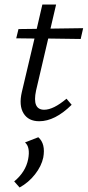

<svg xmlns="http://www.w3.org/2000/svg" viewBox="-20 -531 389 852"><path d="M194 -360 140 -129Q122 -44 176 -44Q217 -44 275 -93L298 -66Q224 7 154 7Q106 7 84.5 -28Q63 -63 77 -123L133 -360L52 -361L62 -402L143 -403L168 -511H229L204 -404L349 -406L338 -358ZM150 78Q183 107 172 168Q164 206 135.5 242.5Q107 279 67 301L43 274Q94 232 105 175Q115 122 91 101Z"/></svg>

Font: EauTest
Style: Italic
Weight: 400
Italic angle: -12°
Designer: Christian Thalmann (Catharsis Fonts)
Version: Version 0.001;PS 000.001;hotconv 1.0.88;makeotf.lib2.5.64775